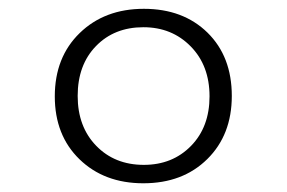

<svg xmlns="http://www.w3.org/2000/svg" viewBox="-20 -712 654 438"><path d="M105 -492.2Q105 -581.5 161.9 -636.7Q218.8 -691.9 308.1 -691.9Q397.9 -691.9 453.4 -637.5Q508.8 -583 508.8 -493.2Q508.8 -404.3 452.9 -349.1Q397 -293.9 307.1 -293.9Q217.8 -293.9 161.4 -348.6Q105 -403.3 105 -492.2ZM307.1 -649.9Q240.7 -649.9 199 -606.9Q157.2 -564 157.2 -493.2Q157.2 -422.9 199.5 -379.4Q241.7 -335.9 308.1 -335.9Q373.5 -335.9 415.8 -379.2Q458 -422.4 458 -492.2Q458 -562.5 415 -606.2Q372.1 -649.9 307.1 -649.9Z"/></svg>

Font: IntelOne Mono Light
Style: Regular
Weight: 300
Designer: Fred Shallcrass
Foundry: Frere-Jones Type LLC
Version: Version 1.200;hotconv 1.1.0;makeotfexe 2.6.0;FJTRelease1.2